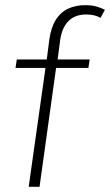

<svg xmlns="http://www.w3.org/2000/svg" viewBox="-20 -723 426 743"><path d="M91 0 156 -460H40L45 -493H161L171 -571Q178 -619 197 -648Q216 -677 245 -690Q274 -703 309 -703Q334 -703 352.5 -698Q371 -693 386 -685L369 -654Q357 -661 343 -664Q329 -667 313 -667Q271 -667 245.5 -642Q220 -617 213 -569L203 -493H327L322 -460H197L133 0Z"/></svg>

Font: Hanken Grotesk ExtraLight
Style: Italic
Weight: 250
Italic angle: -8°
Designer: Alfredo Marco Pradil
Foundry: Hanken Design Co.
Version: Version 3.013